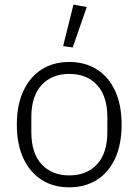

<svg xmlns="http://www.w3.org/2000/svg" viewBox="-20 -789 592 821"><path d="M276 12Q208 12 158 -20Q108 -52 80 -112Q52 -172 52 -256Q52 -340 80 -400Q108 -460 158 -492Q208 -524 276 -524Q344 -524 394.5 -492Q445 -460 472.5 -400Q500 -340 500 -256Q500 -172 472.5 -112Q445 -52 394.5 -20Q344 12 276 12ZM276 -39Q351 -39 395 -86.5Q439 -134 439 -224V-288Q439 -378 395 -425.5Q351 -473 276 -473Q202 -473 158 -425.5Q114 -378 114 -288V-224Q114 -134 158 -86.5Q202 -39 276 -39ZM351 -759 291 -586 250 -592 294 -769Z"/></svg>

Font: IBM Plex Sans Light
Style: Regular
Weight: 300
Designer: Mike Abbink, Paul van der Laan, Pieter van Rosmalen
Foundry: Bold Monday
Version: Version 3.201